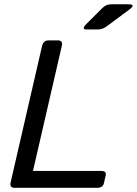

<svg xmlns="http://www.w3.org/2000/svg" viewBox="-20 -892 650 912"><path d="M392.1 -752Q364.3 -752 390.1 -777.8L465.8 -853.5Q483.9 -871.6 507.8 -871.6H590.3Q627.9 -871.6 593.8 -846.2L485.8 -766.1Q466.3 -752 443.8 -752ZM48.8 0Q24.4 0 30.8 -26.9L179.7 -673.3Q186 -700.2 210.4 -700.2H255.4Q279.8 -700.2 273.4 -673.3L136.7 -80.1H460.4Q487.3 -80.1 481.9 -58.1L473.6 -22Q468.8 0 441.9 0Z"/></svg>

Font: Istok Web
Style: BoldItalic
Weight: 700
Italic angle: -13°
Designer: Andrey V. Panov
Foundry: Andrey V. Panov
Version: Version 1.0.2g